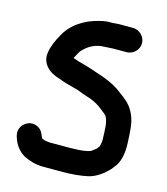

<svg xmlns="http://www.w3.org/2000/svg" viewBox="-132 -832 984 1131"><g transform="rotate(15 360.0 -266.5)"><path d="M358 49.5H238C227.6 49.5 221.8 47.7 209.9 45.8L199 42.1C191.9 39.8 189.2 37.5 189.2 37.4C178.6 16.3 173.2 -10.1 142.8 -24.3C98.4 -45.1 58.8 -17.8 44.7 11.6C33.4 35.2 38.4 57.9 45.2 76.2C58.6 116.2 84.4 148.9 119.9 168.9C120.1 169 120.5 169.2 120.8 169.3C153.1 184.3 189.8 197.5 238 197.5H358C412.3 197.5 466.1 192.7 511.9 182.2C556.1 171.1 594 142.7 620.5 116.1C633.6 104 640.1 92.2 648.6 82C673.4 52.2 683.5 2.9 683.5 -47C683.5 -56.7 683.2 -65 682.5 -76.4C682.4 -95.1 679.8 -121.7 678.5 -139.8C675.8 -188.8 663.9 -228.8 642.7 -262.4C624.3 -294.1 593.5 -318.1 566.3 -337.1L550.8 -348.8C542.8 -355.4 534.4 -361.2 525.3 -365.8C500.5 -382.2 465.1 -396.2 434.2 -407.8L398 -419.9C374 -427.8 351.1 -436.8 322.9 -444.2C296.7 -450 270.9 -458.4 245.6 -467.3C249.7 -477.2 258.1 -490.2 264.2 -502.4C269 -512.1 273.1 -516.5 282.8 -526.2C311.2 -554.5 350.8 -578.5 406 -578.5C421.1 -578.5 441.5 -581.5 454 -581.5H538C577.8 -581.5 612.5 -614.7 612.5 -655C612.5 -695.1 578.1 -729.5 538 -729.5H454C439.9 -729.5 421.4 -726.6 408.4 -726.5C382.9 -728.2 359 -723.6 337.1 -718.1C247.9 -697.2 170.8 -646.5 132.9 -570.8C114.9 -537.7 98.3 -505.8 90.7 -460.1C81.8 -407.1 112.6 -369.4 146.7 -349.2C168.9 -336.3 184 -332.1 207.6 -324.3C228.9 -315.3 264 -306.7 287.6 -300C297.8 -297.1 306.5 -295.8 316.4 -292.4C336.8 -283.5 359.2 -276.1 380.3 -269.1C412.3 -259.9 436.4 -248 460.6 -231.9C475.6 -219.9 491 -209.2 505.5 -196.8L514.2 -188.2C514.5 -187.8 514.9 -187.4 515.6 -187C522.7 -171.1 529.4 -155.6 531.5 -130.1C533.3 -103.3 535.5 -74.4 535.5 -47C535.5 -31.2 532.4 -16.4 528.8 -4.8L516 12.1C510.1 16.7 494 29.4 488.7 33.2C465.3 44.3 424 48.5 387 48.5C377 48.5 367.3 49.5 358 49.5Z"/></g></svg>

Font: Smoothie
Style: SeBd
Weight: 600
Foundry: Cannot Into Space Fonts
Version: Version 0.8